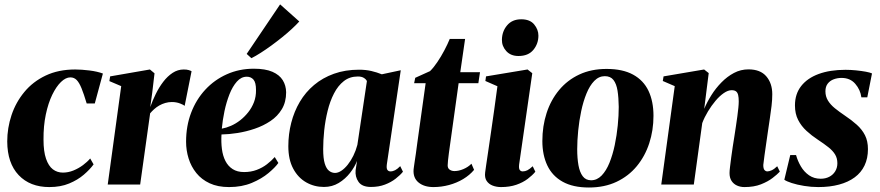

<svg xmlns="http://www.w3.org/2000/svg" viewBox="-20 -842 4014 876"><path d="M205 11.5Q117 11.5 65.2 -43Q13.5 -97.5 13 -196.5Q13 -258 32.5 -316.5Q52 -375 91 -422.2Q130 -469.5 188.2 -497.2Q246.5 -525 323 -525Q352 -525 388 -520.5Q424 -516 449.5 -506.5L412.5 -370H375.5Q362.5 -413.5 352 -439.2Q341.5 -465 329.8 -477Q318 -489 301 -489Q280 -489 258.2 -468Q236.5 -447 218.2 -409.2Q200 -371.5 189 -319.5Q178 -267.5 178.5 -205Q178.5 -151 190 -117.8Q201.5 -84.5 221.2 -69.5Q241 -54.5 267 -54.5Q291.5 -54.5 315.2 -64.2Q339 -74 358.8 -88.8Q378.5 -103.5 391.5 -119L407 -92Q390 -68.5 362.2 -44.8Q334.5 -21 295.5 -4.8Q256.5 11.5 205 11.5Z M471.5 0 533 -449 479 -472 482.5 -493.5 664 -525 685 -507.5 674.5 -418.5 665.5 -353.5Q676 -383.5 690.8 -413.5Q705.5 -443.5 724.8 -468.8Q744 -494 767.5 -509.5Q791 -525 818.5 -525Q832.5 -525 841.2 -522.2Q850 -519.5 854 -517L822.5 -359Q819 -363 801.8 -369.8Q784.5 -376.5 764 -376.5Q748.5 -376.5 734 -372.2Q719.5 -368 706.8 -360.8Q694 -353.5 683.5 -344Q673 -334.5 665 -325L619.5 0Z M1250 -98.5Q1236 -78.5 1205 -52.5Q1174 -26.5 1128.8 -7.5Q1083.5 11.5 1025 11.5Q973.5 11.5 936.5 -5.8Q899.5 -23 875.8 -52.5Q852 -82 840.5 -119Q829 -156 829 -195.5Q829 -267 852 -327.5Q875 -388 916.8 -433Q958.5 -478 1015 -503.2Q1071.5 -528.5 1138 -528.5Q1190.5 -528.5 1222.8 -514.5Q1255 -500.5 1270 -476.2Q1285 -452 1285.5 -421Q1285.5 -376.5 1266 -344Q1246.5 -311.5 1214 -289.8Q1181.5 -268 1142.5 -254.8Q1103.5 -241.5 1063.8 -235.2Q1024 -229 990.5 -228.5Q988.5 -193 992.5 -162Q996.5 -131 1008.5 -107.5Q1020.5 -84 1041.5 -70.5Q1062.5 -57 1093.5 -57Q1125 -57 1151 -66.8Q1177 -76.5 1197.8 -92.5Q1218.5 -108.5 1233.5 -125.5ZM1106 -492Q1080.5 -492 1060.8 -469.8Q1041 -447.5 1027 -412Q1013 -376.5 1004.2 -335Q995.5 -293.5 992 -255Q1012 -258.5 1033.8 -268Q1055.5 -277.5 1075.8 -293.2Q1096 -309 1112.5 -329.8Q1129 -350.5 1138.8 -376Q1148.5 -401.5 1148 -431.5Q1148 -465.5 1136.5 -478.8Q1125 -492 1106 -492ZM1105.5 -596 1258 -822 1345.5 -744Q1331.5 -728.5 1311.2 -709.8Q1291 -691 1267 -671.8Q1243 -652.5 1218 -634.2Q1193 -616 1169.5 -601Q1146 -586 1127 -576.5Z M1745 -92.5Q1742.5 -73.5 1747.5 -66.8Q1752.5 -60 1761.5 -60Q1772 -60 1782.8 -65.5Q1793.5 -71 1806 -84L1818.5 -58.5Q1806 -43 1785.2 -26.8Q1764.5 -10.5 1736.2 0.2Q1708 11 1672.5 11Q1632 11 1615.8 -12.2Q1599.5 -35.5 1602.5 -65.5L1609 -108Q1598.5 -80.5 1577 -53Q1555.5 -25.5 1525.5 -7.2Q1495.5 11 1458 11Q1414 11 1377 -10Q1340 -31 1317.8 -72.5Q1295.5 -114 1295.5 -175Q1295.5 -230 1308.8 -281.8Q1322 -333.5 1348 -377.5Q1374 -421.5 1413 -454.2Q1452 -487 1503.5 -505.5Q1555 -524 1618.5 -524Q1649 -524 1674.5 -518Q1700 -512 1722 -503L1808.5 -521.5ZM1654 -472Q1650.5 -480 1640.2 -486.5Q1630 -493 1613 -493Q1575.5 -493 1548.8 -472Q1522 -451 1503.8 -415.5Q1485.5 -380 1474.8 -336.2Q1464 -292.5 1459.2 -247Q1454.5 -201.5 1454.5 -161.5Q1454.5 -119 1461.8 -95.5Q1469 -72 1481.5 -62.5Q1494 -53 1508.5 -53Q1522.5 -53 1537.5 -63Q1552.5 -73 1566.5 -90.5Q1580.5 -108 1592 -131.2Q1603.5 -154.5 1610.5 -181Z M2034 -186.5Q2030.5 -162.5 2028 -143Q2025.5 -123.5 2024 -109.5Q2022.5 -95.5 2022.5 -87.5Q2022.5 -74 2031.8 -67.8Q2041 -61.5 2053.5 -61.5Q2073 -61.5 2094.2 -70.5Q2115.5 -79.5 2131 -95L2143 -67Q2123 -43 2093.5 -25.2Q2064 -7.5 2029 2Q1994 11.5 1957.5 11.5Q1915 11.5 1889.5 -9.5Q1864 -30.5 1867 -69Q1867.5 -73.5 1868.8 -82.8Q1870 -92 1872.2 -106.5Q1874.5 -121 1877.5 -141.8Q1880.5 -162.5 1884 -190.5L1922 -462.5H1869.5L1874.5 -487L1942 -517.5Q1958 -533 1975.2 -558.5Q1992.5 -584 2007.5 -612.5Q2022.5 -641 2032 -664.5H2102L2080 -512.5H2170L2162.5 -462.5H2072.5Z M2266 11.5Q2245.5 11.5 2227.8 4.8Q2210 -2 2200.2 -16.8Q2190.5 -31.5 2193.5 -55.5Q2194.5 -63.5 2198.2 -89.2Q2202 -115 2207.8 -154Q2213.5 -193 2220.5 -241Q2227.5 -289 2235 -342.2Q2242.5 -395.5 2249.5 -448.5L2194.5 -472.5L2197.5 -493.5L2387 -525L2408.5 -508L2348.5 -91.5Q2346.5 -73.5 2351.2 -66.8Q2356 -60 2365 -60Q2376 -60 2386.2 -65.2Q2396.5 -70.5 2410.5 -83.5L2422.5 -58.5Q2409 -42 2387.5 -25.8Q2366 -9.5 2335.8 1Q2305.5 11.5 2266 11.5ZM2345.5 -586.5Q2310 -586.5 2289.8 -609Q2269.5 -631.5 2270 -660.5Q2270.5 -699 2293.8 -726.5Q2317 -754 2358 -754Q2398 -754 2417.2 -730.5Q2436.5 -707 2436.5 -679.5Q2436.5 -642.5 2413.5 -614.5Q2390.5 -586.5 2345.5 -586.5Z M2747.5 -527.5Q2821 -527.5 2868.5 -501.5Q2916 -475.5 2938.8 -427.5Q2961.5 -379.5 2961.5 -313.5Q2961.5 -247.5 2942.2 -188.5Q2923 -129.5 2885.5 -84Q2848 -38.5 2793 -12.5Q2738 13.5 2667 13.5Q2594.5 13.5 2547.2 -12.8Q2500 -39 2477.2 -87Q2454.5 -135 2454.5 -198.5Q2454.5 -266.5 2473.8 -326Q2493 -385.5 2530.8 -431Q2568.5 -476.5 2623 -502Q2677.5 -527.5 2747.5 -527.5ZM2739.5 -494.5Q2712.5 -494.5 2691.5 -473Q2670.5 -451.5 2655.8 -415.2Q2641 -379 2631.8 -335.2Q2622.5 -291.5 2618 -246Q2613.5 -200.5 2613.5 -161Q2613.5 -120.5 2619.2 -88.2Q2625 -56 2638.8 -37.8Q2652.5 -19.5 2677 -19.5Q2704 -19.5 2725 -41.2Q2746 -63 2760.8 -99.5Q2775.5 -136 2784.8 -180.2Q2794 -224.5 2798.5 -269.8Q2803 -315 2803 -354.5Q2802.5 -397 2797.5 -428.2Q2792.5 -459.5 2779 -477Q2765.5 -494.5 2739.5 -494.5Z M3193 -345.5Q3206 -376.5 3225.8 -408Q3245.5 -439.5 3271.8 -466.2Q3298 -493 3328.8 -509.2Q3359.5 -525.5 3395 -525.5Q3449 -525.5 3476.2 -493.8Q3503.5 -462 3503.5 -412Q3503.5 -386.5 3500.2 -358.8Q3497 -331 3492.5 -302Q3488 -273 3484 -244.5Q3480.5 -218.5 3476 -189Q3471.5 -159.5 3468 -133Q3464.5 -106.5 3462.5 -89.5Q3462.5 -72 3468.2 -66Q3474 -60 3481 -60Q3489.5 -60 3501 -65.2Q3512.5 -70.5 3526 -83.5L3538 -59Q3526.5 -46.5 3505 -30Q3483.5 -13.5 3451.8 -1Q3420 11.5 3376.5 11.5Q3358 11.5 3342.5 4.5Q3327 -2.5 3317.8 -16.5Q3308.5 -30.5 3308.5 -52.5Q3308.5 -62 3310.8 -81Q3313 -100 3316.2 -124Q3319.5 -148 3323.2 -173Q3327 -198 3330.5 -219Q3334 -243.5 3337.8 -267Q3341.5 -290.5 3344.2 -311.8Q3347 -333 3348.8 -350.5Q3350.5 -368 3350.5 -379.5Q3350.5 -397 3347.8 -408.5Q3345 -420 3338 -425.2Q3331 -430.5 3318 -430.5Q3301.5 -430.5 3282.2 -417.2Q3263 -404 3244.5 -382Q3226 -360 3210 -333.5Q3194 -307 3184 -280.5L3145.5 0H2997L3058.5 -449L3004 -472.5L3007.5 -493.5L3192.5 -525L3213.5 -508.5Z M3937 -398H3910Q3905.5 -432.5 3882.2 -459.5Q3859 -486.5 3819.5 -486.5Q3800.5 -486.5 3783.8 -480.2Q3767 -474 3756.5 -460.5Q3746 -447 3746 -425.5Q3746 -402 3757.5 -383.2Q3769 -364.5 3789 -348.2Q3809 -332 3833.5 -315.5Q3865 -294.5 3889 -273Q3913 -251.5 3926.5 -225Q3940 -198.5 3940 -161.5Q3940 -119.5 3924.5 -87Q3909 -54.5 3879.5 -32.8Q3850 -11 3808.2 0.2Q3766.5 11.5 3713.5 11.5Q3681 11.5 3648.8 6.2Q3616.5 1 3592 -7Q3567.5 -15 3558.5 -22L3585.5 -134.5H3612Q3619.5 -107.5 3634 -82.8Q3648.5 -58 3671.2 -42.2Q3694 -26.5 3724.5 -26.5Q3746 -26.5 3763.2 -35.2Q3780.5 -44 3790.5 -60.2Q3800.5 -76.5 3800.5 -97Q3800.5 -120 3790.2 -137Q3780 -154 3760.2 -169.8Q3740.5 -185.5 3711 -205Q3683.5 -223 3659.8 -244.8Q3636 -266.5 3621.5 -294.8Q3607 -323 3607 -361Q3607 -413 3635.2 -449.2Q3663.5 -485.5 3715.2 -504.5Q3767 -523.5 3837.5 -523.5Q3860.5 -523.5 3885.5 -521Q3910.5 -518.5 3930.5 -514.8Q3950.5 -511 3958.5 -507Z"/></svg>

Font: Merriweather 120pt ExtraBold
Style: Italic
Weight: 800
Italic angle: -7.8°
Version: Version 2.101